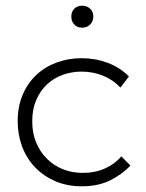

<svg xmlns="http://www.w3.org/2000/svg" viewBox="-20 -645 512 673"><path d="M267 8Q215 8 173.5 -10Q132 -28 102.5 -59Q73 -90 57.5 -131.5Q42 -173 42 -220Q42 -272 59.5 -313Q77 -354 107.5 -382.5Q138 -411 179 -426Q220 -441 266 -441Q314 -441 357 -425Q400 -409 432 -377L402 -338Q377 -365 341.5 -379.5Q306 -394 266 -394Q231 -394 199.5 -382.5Q168 -371 144.5 -349Q121 -327 107 -294.5Q93 -262 93 -220Q93 -179 106.5 -146Q120 -113 144 -89Q168 -65 200 -52Q232 -39 270 -39Q314 -39 349 -55Q384 -71 405 -97L437 -65Q410 -35 367.5 -13.5Q325 8 267 8ZM268 -548Q251 -548 240.5 -559Q230 -570 230 -587Q230 -604 240.5 -614.5Q251 -625 268 -625Q285 -625 296 -614.5Q307 -604 307 -587Q307 -570 296 -559Q285 -548 268 -548Z"/></svg>

Font: Tilda Sans Light
Style: Regular
Weight: 300
Designer: ParaType Ltd
Foundry: ParaType Ltd
Version: Version 1.009